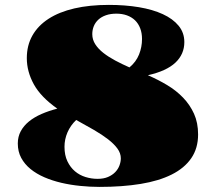

<svg xmlns="http://www.w3.org/2000/svg" viewBox="-20 -730 857 769"><path d="M51.3 -155.3Q51.3 -182.6 63.2 -204.6Q75.2 -226.6 96.2 -243.7Q117.2 -260.7 146.2 -273.4Q175.3 -286.1 209.5 -294.9Q143.6 -341.3 115.5 -392.3Q87.4 -443.4 87.4 -497.1Q87.4 -548.3 109.9 -587.9Q132.3 -627.4 174.6 -654.8Q216.8 -682.1 277.8 -696.3Q338.9 -710.4 416 -710.4Q481 -710.4 536.4 -701.2Q591.8 -691.9 632.1 -673.3Q672.4 -654.8 695.3 -627Q718.3 -599.1 718.3 -561.5Q718.3 -512.7 682.4 -479Q646.5 -445.3 572.3 -428.7Q612.8 -411.1 649.2 -389.4Q685.5 -367.7 713.1 -339.1Q740.7 -310.5 757.1 -274.4Q773.4 -238.3 773.4 -191.4Q773.4 -136.2 746.1 -96.4Q718.8 -56.6 667.7 -31Q616.7 -5.4 543.5 6.6Q470.2 18.6 378.4 18.6Q340.3 18.6 301.3 14.6Q262.2 10.7 225.8 2.2Q189.5 -6.3 157.7 -20Q126 -33.7 102.3 -53Q78.6 -72.3 64.9 -97.7Q51.3 -123 51.3 -155.3ZM498.5 -460Q524.9 -481.9 536.9 -511.7Q548.8 -541.5 548.8 -573.7Q548.8 -597.7 541.5 -616.7Q534.2 -635.7 520.8 -648.7Q507.3 -661.6 488.3 -668.5Q469.2 -675.3 446.3 -675.3Q422.4 -675.3 404.3 -668.9Q386.2 -662.6 374 -651.4Q361.8 -640.1 355.7 -625.2Q349.6 -610.4 349.6 -593.3Q349.6 -571.3 361.6 -552.7Q373.5 -534.2 394 -518.1Q414.6 -502 441.7 -487.5Q468.8 -473.1 498.5 -460ZM238.3 -142.1Q238.3 -108.4 250 -84Q261.7 -59.6 280.3 -43.9Q298.8 -28.3 322.5 -21Q346.2 -13.7 370.6 -13.7Q395 -13.7 412.6 -21.2Q430.2 -28.8 441.7 -40.8Q453.1 -52.7 458.5 -67.4Q463.9 -82 463.9 -95.7Q463.9 -116.2 450.4 -134.8Q437 -153.3 413.1 -171.9Q389.2 -190.4 356.4 -209.5Q323.7 -228.5 285.2 -249.5Q262.2 -227.5 250.2 -199.7Q238.3 -171.9 238.3 -142.1Z"/></svg>

Font: GravitasOne
Style: Regular
Weight: 400
Designer: Riccardo De Franceschi
Foundry: Sorkin Type Co.
Version: Version 1.001